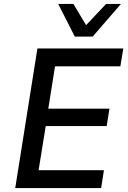

<svg xmlns="http://www.w3.org/2000/svg" viewBox="-20 -950 647 970"><path d="M57 0 169 -705H603L588 -615H258L224 -401H533L519 -313H211L175 -90H505L491 0ZM358 -765 274 -930H351L415 -823L516 -930H591L448 -765Z"/></svg>

Font: Nunito Sans 7pt SemiCondensed SemiBold
Style: Italic
Weight: 600
Width: 4
Italic angle: -9°
Designer: Vernon Adams
Foundry: Vernon Adams
Version: Version 3.101;gftools[0.9.27]